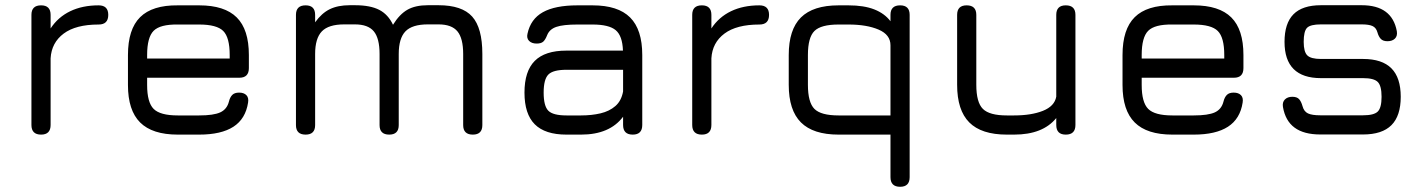

<svg xmlns="http://www.w3.org/2000/svg" viewBox="-20 -516 5460 736"><path d="M137.5 0Q100.5 0 100.5 -37V-459Q100.5 -495.5 137.5 -495.5Q174 -495.5 174 -459V-407Q202.5 -450.5 249.2 -473Q296 -495.5 358 -495.5Q395 -495.5 395 -459Q395 -422 358 -422Q270.5 -422 224 -387.2Q177.5 -352.5 174 -292.5V-37Q174 0 137.5 0Z M544 -218V-190Q544 -123.5 569 -98.5Q594 -73.5 661.5 -73.5H743.5Q798.5 -73.5 824.2 -85.2Q850 -97 857.5 -126.5Q861.5 -143 870.2 -152Q879 -161 896.5 -161Q915 -161 924.5 -151.2Q934 -141.5 931 -123Q921.5 -60.5 874.8 -30.2Q828 0 743.5 0H661.5Q564 0 517.2 -46.5Q470.5 -93 470.5 -190V-305Q470.5 -404 517.2 -450.2Q564 -496.5 661.5 -495.5H743.5Q841 -495.5 887.5 -449.2Q934 -403 934 -305V-255Q934 -218 897.5 -218ZM661.5 -422Q594 -423 569 -398Q544 -373 544 -305V-291.5H860.5V-305Q860.5 -372.5 835.8 -397.2Q811 -422 743.5 -422Z M1661 -496Q1751 -496 1790 -452.5Q1829 -409 1829 -309V-36.5Q1829 0 1792.5 0Q1755.5 0 1755.5 -36.5V-309Q1755.5 -369 1733.5 -395.8Q1711.5 -422.5 1661 -422.5H1620Q1560 -422.5 1534.2 -395.8Q1508.5 -369 1508.5 -309V-36.5Q1508.5 0 1472 0Q1435 0 1435 -36.5V-309Q1435 -369 1413 -395.8Q1391 -422.5 1340.5 -422.5H1299.5Q1239.5 -422.5 1213.8 -395.8Q1188 -369 1188 -309V-36.5Q1188 0 1151.5 0Q1114.5 0 1114.5 -36.5V-459Q1114.5 -495.5 1151.5 -495.5Q1188 -495.5 1188 -459V-430.5Q1213 -465.5 1244.2 -480.8Q1275.5 -496 1320.5 -496H1340.5Q1399.5 -496 1433.8 -478.2Q1468 -460.5 1486.5 -421Q1511.5 -461.5 1542 -478.8Q1572.5 -496 1620 -496Z M2151.5 0Q2069.5 0 2030 -39.5Q1990.5 -79 1990.5 -161Q1990.5 -243 2029.8 -282.5Q2069 -322 2151.5 -322H2368Q2366 -379 2340 -400.5Q2314 -422 2251.5 -422H2193.5Q2139 -422 2112.8 -413Q2086.5 -404 2077.5 -381.5Q2070.5 -363.5 2062.2 -356.2Q2054 -349 2037 -349Q2018.5 -349 2008.2 -359.2Q1998 -369.5 2002 -386.5Q2014 -443 2061 -469.2Q2108 -495.5 2193.5 -495.5H2251.5Q2349 -495.5 2395.5 -449Q2442 -402.5 2442 -305V-37Q2442 0 2405.5 0Q2368.5 0 2368.5 -37V-68.5Q2317 0 2207.5 0ZM2151.5 -73.5H2207.5Q2248 -73.5 2282 -81.5Q2316 -89.5 2339 -109.5Q2362 -129.5 2368.5 -165.5V-248.5H2151.5Q2100 -248.5 2082 -230.2Q2064 -212 2064 -161Q2064 -109.5 2082 -91.5Q2100 -73.5 2151.5 -73.5Z M2670.5 0Q2633.5 0 2633.5 -37V-459Q2633.5 -495.5 2670.5 -495.5Q2707 -495.5 2707 -459V-407Q2735.5 -450.5 2782.2 -473Q2829 -495.5 2891 -495.5Q2928 -495.5 2928 -459Q2928 -422 2891 -422Q2803.5 -422 2757 -387.2Q2710.5 -352.5 2707 -292.5V-37Q2707 0 2670.5 0Z M3430.5 200Q3393.5 200 3393.5 163V0H3194.5Q3097 0 3050.2 -46.8Q3003.5 -93.5 3003.5 -191V-305Q3003.5 -402.5 3050.2 -449Q3097 -495.5 3194.5 -495.5H3232.5Q3292 -495.5 3331.8 -479.8Q3371.5 -464 3393.5 -434.5V-459Q3393.5 -495.5 3430.5 -495.5Q3467 -495.5 3467 -459V163Q3467 200 3430.5 200ZM3194.5 -73.5H3393.5V-342.5Q3393.5 -383 3348 -402.5Q3302.5 -422 3232.5 -422H3194.5Q3127 -422 3102 -397.2Q3077 -372.5 3077 -305V-191Q3077 -123.5 3102 -98.5Q3127 -73.5 3194.5 -73.5Z M4065.5 -495.5Q4102.5 -495.5 4102.5 -459V-37Q4102.5 0 4065.5 0Q4029 0 4029 -37V-63.5Q3977.5 0 3867.5 0H3839.5Q3742 0 3695.5 -46.8Q3649 -93.5 3649 -191V-459Q3649 -495.5 3685.5 -495.5Q3722.5 -495.5 3722.5 -459V-191Q3722.5 -123.5 3747.8 -98.5Q3773 -73.5 3839.5 -73.5H3867.5Q3933.5 -73.5 3978 -91.2Q4022.5 -109 4029 -145.5V-459Q4029 -495.5 4065.5 -495.5Z M4356.5 -218V-190Q4356.5 -123.5 4381.5 -98.5Q4406.5 -73.5 4474 -73.5H4556Q4611 -73.5 4636.8 -85.2Q4662.5 -97 4670 -126.5Q4674 -143 4682.8 -152Q4691.5 -161 4709 -161Q4727.5 -161 4737 -151.2Q4746.5 -141.5 4743.5 -123Q4734 -60.5 4687.2 -30.2Q4640.5 0 4556 0H4474Q4376.5 0 4329.8 -46.5Q4283 -93 4283 -190V-305Q4283 -404 4329.8 -450.2Q4376.5 -496.5 4474 -495.5H4556Q4653.5 -495.5 4700 -449.2Q4746.5 -403 4746.5 -305V-255Q4746.5 -218 4710 -218ZM4474 -422Q4406.5 -423 4381.5 -398Q4356.5 -373 4356.5 -305V-291.5H4673V-305Q4673 -372.5 4648.2 -397.2Q4623.5 -422 4556 -422Z M5041 -0.5Q4978 -0.5 4942.5 -26.8Q4907 -53 4898 -106Q4895 -124 4905.2 -134.5Q4915.5 -145 4934 -145Q4951.5 -145 4959.8 -136Q4968 -127 4973 -109Q4978.5 -88.5 4994 -81.2Q5009.5 -74 5041 -74H5205Q5246.5 -74 5261.2 -88.2Q5276 -102.5 5276 -145Q5276 -187.5 5261.2 -202Q5246.5 -216.5 5205 -216.5H5043.5Q4974 -216.5 4939 -251.2Q4904 -286 4904 -355.5Q4904 -426.5 4938.2 -461.2Q4972.5 -496 5043.5 -496H5200Q5316 -496 5334.5 -396.5Q5337.5 -378 5327.2 -368Q5317 -358 5298.5 -358Q5281.5 -358 5273 -367Q5264.5 -376 5260 -392.5Q5255 -410 5241.2 -416.2Q5227.5 -422.5 5200 -422.5H5043.5Q5003.5 -422.5 4990.5 -409.5Q4977.5 -396.5 4977.5 -355.5Q4977.5 -317.5 4991.2 -303.8Q5005 -290 5043.5 -290H5205Q5278 -290 5313.8 -254Q5349.5 -218 5349.5 -145Q5349.5 -72 5313.8 -36.2Q5278 -0.5 5205 -0.5Z"/></svg>

Font: Jura Light SemiBold
Style: Regular
Weight: 600
Version: Version 5.106